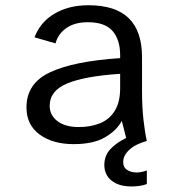

<svg xmlns="http://www.w3.org/2000/svg" viewBox="-20 -527 672 718"><path d="M471.5 170.3Q438.1 170.3 415.1 159.4Q392.2 148.6 381.1 130.7Q370.1 112.8 370.1 91.2Q370.1 55.3 392.3 31.2Q414.6 7 451.9 -11L435.5 -74.8Q416.1 -38.8 372.5 -13.4Q328.8 12 255.3 12Q177.7 12 128.3 -23.9Q79 -59.8 79 -125.4Q79 -215.4 167.2 -256.7Q255.4 -298.1 429.3 -309.7V-320.8Q429.3 -378.8 400.7 -411.4Q372.1 -443.9 308.9 -443.9Q258.5 -443.9 227.4 -421.5Q196.4 -399 187.7 -364.7L109.1 -387.5Q130.5 -444.4 183.8 -475.9Q237.1 -507.4 310.7 -507.4Q412.1 -507.4 461.6 -458.8Q511.1 -410.3 511.1 -313.4V-191.5Q511.1 -126.3 516.5 -79.1Q521.8 -31.9 529.1 0Q485.7 12.2 463.2 33.5Q440.7 54.9 440.7 78.6Q440.7 99.2 455.7 108.6Q470.7 118 490.3 118Q501.4 118 511.3 115.7Q521.2 113.4 529.1 110.4V161.3Q515.5 166.4 500.6 168.3Q485.8 170.3 471.5 170.3ZM274.6 -51.9Q318.8 -51.9 353.7 -65.9Q388.5 -79.8 408.9 -112.1Q429.3 -144.3 429.3 -197.5V-250.9Q297.1 -242.3 231.5 -215Q165.8 -187.7 165.8 -131.5Q165.8 -96.3 194.7 -74.1Q223.7 -51.9 274.6 -51.9Z"/></svg>

Font: Atkinson Hyperlegible Mono ExtraLight
Style: Regular
Weight: 200
Monospace: yes
Designer: Elliott Scott, Megan Eiswerth, Linus Boman, Theodore Petrosky, Letters from Sweden
Foundry: Applied Design Works, Letters from Sweden
Version: Version 2.001